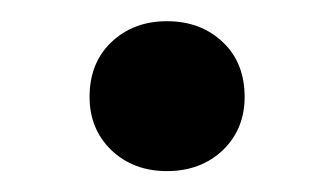

<svg xmlns="http://www.w3.org/2000/svg" viewBox="-20 -379 317 182"><path d="M64.9 -287.1Q64.9 -319.3 85.4 -338.9Q106.4 -358.9 138.2 -358.9Q170.4 -358.9 191.4 -338.9Q211.9 -319.3 211.9 -287.1Q211.9 -256.8 191.4 -236.8Q170.4 -216.8 138.2 -216.8Q106.4 -216.8 85.4 -236.8Q64.9 -256.8 64.9 -287.1Z"/></svg>

Font: Post Grotesk Medium
Style: Medium
Weight: 500
Version: Version 1.0